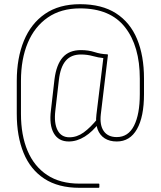

<svg xmlns="http://www.w3.org/2000/svg" viewBox="-20 -711 767 916"><path d="M359 185Q258 185 191.5 141.5Q125 98 92.5 18.5Q60 -61 60 -168V-325Q60 -434 94 -516.5Q128 -599 195 -645Q262 -691 362 -691Q466 -691 533.5 -647.5Q601 -604 634 -524.5Q667 -445 667 -336V-262Q667 -154 633.5 -95Q600 -36 537 -36Q503 -36 479.5 -51Q456 -66 445.5 -94.5Q435 -123 440 -164L473 -434Q450 -436 423 -443.5Q396 -451 366 -451Q319 -451 293.5 -421Q268 -391 261 -330L244 -183Q237 -124 254.5 -90Q272 -56 311 -56Q347 -56 379 -79Q411 -102 446 -145L453 -125Q422 -83 384.5 -59.5Q347 -36 308 -36Q259 -36 236.5 -75.5Q214 -115 223 -185L240 -333Q249 -403 279.5 -437.5Q310 -472 366 -472Q402 -472 431 -462.5Q460 -453 491 -452Q495 -452 495 -449L461 -166Q455 -114 475 -85.5Q495 -57 537 -57Q592 -57 619.5 -111.5Q647 -166 647 -262V-336Q647 -491 576.5 -581Q506 -671 362 -671Q271 -671 208 -627.5Q145 -584 112.5 -506.5Q80 -429 80 -325V-168Q80 -66 111.5 8.5Q143 83 205 124Q267 165 359 165H451Q454 165 454 168V181Q454 185 451 185Z"/></svg>

Font: Sofia Sans Condensed Thin
Style: Regular
Weight: 250
Version: Version 4.100